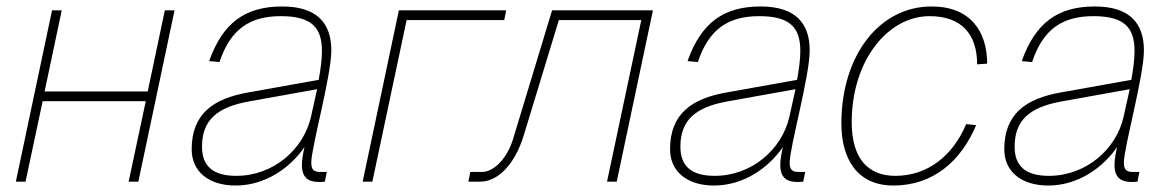

<svg xmlns="http://www.w3.org/2000/svg" viewBox="-20 -562 3631 594"><path d="M29 0H59L112 -249H431L378 0H408L520 -530H490L437 -279H118L171 -530H141Z M914 -52C914 -13 933 1 967 1C972 1 978 1 985 0L991 -30H971C953 -30 943 -35 943 -59C943 -106 1005 -326 1005 -406C1005 -492 959 -542 853 -542C738 -542 669 -491 627 -373L659 -370C693 -472 753 -512 849 -512C945 -512 976 -476 976 -404C976 -380 972 -348 966 -315L748 -276C640 -257 573 -210 573 -100C573 -32 625 12 709 12C801 12 878 -43 922 -107C918 -90 914 -68 914 -52ZM605 -108C605 -190 651 -230 749 -248L961 -286C954 -254 947 -223 942 -200C919 -100 826 -18 711 -18C639 -18 605 -48 605 -108Z M1102 0H1132L1238 -500H1540L1546 -530H1214Z M1429 0H1465C1522 0 1573 -55 1600 -142L1709 -500H1964L1858 0H1888L2000 -530H1688L1567 -131C1549 -72 1508 -30 1471 -30H1435Z M2394 -52C2394 -13 2413 1 2447 1C2452 1 2458 1 2465 0L2471 -30H2451C2433 -30 2423 -35 2423 -59C2423 -106 2485 -326 2485 -406C2485 -492 2439 -542 2333 -542C2218 -542 2149 -491 2107 -373L2139 -370C2173 -472 2233 -512 2329 -512C2425 -512 2456 -476 2456 -404C2456 -380 2452 -348 2446 -315L2228 -276C2120 -257 2053 -210 2053 -100C2053 -32 2105 12 2189 12C2281 12 2358 -43 2402 -107C2398 -90 2394 -68 2394 -52ZM2085 -108C2085 -190 2131 -230 2229 -248L2441 -286C2434 -254 2427 -223 2422 -200C2399 -100 2306 -18 2191 -18C2119 -18 2085 -48 2085 -108Z M2744 12C2868 12 2954 -65 3000 -175L2969 -178C2927 -78 2848 -18 2750 -18C2665 -18 2615 -72 2615 -184C2615 -374 2726 -512 2856 -512C2954 -512 3003 -457 3003 -363L3034 -365C3034 -465 2982 -542 2862 -542C2700 -542 2583 -390 2583 -180C2583 -69 2633 12 2744 12Z M3428 -52C3428 -13 3447 1 3481 1C3486 1 3492 1 3499 0L3505 -30H3485C3467 -30 3457 -35 3457 -59C3457 -106 3519 -326 3519 -406C3519 -492 3473 -542 3367 -542C3252 -542 3183 -491 3141 -373L3173 -370C3207 -472 3267 -512 3363 -512C3459 -512 3490 -476 3490 -404C3490 -380 3486 -348 3480 -315L3262 -276C3154 -257 3087 -210 3087 -100C3087 -32 3139 12 3223 12C3315 12 3392 -43 3436 -107C3432 -90 3428 -68 3428 -52ZM3119 -108C3119 -190 3165 -230 3263 -248L3475 -286C3468 -254 3461 -223 3456 -200C3433 -100 3340 -18 3225 -18C3153 -18 3119 -48 3119 -108Z"/></svg>

Font: Geist Thin
Style: Italic
Weight: 100
Italic angle: -12°
Designer: Basement.studio, Andrés Briganti, Mateo Zaragoza
Foundry: Basement.studio, Vercel, Andrés Briganti, Guido Ferreyra, Mateo Zaragoza
Version: Version 1.500